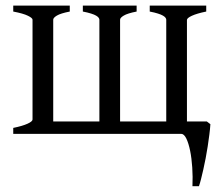

<svg xmlns="http://www.w3.org/2000/svg" viewBox="-20 -474 785 680"><path d="M26.9 0V-21Q60.1 -27.8 77.6 -35.9Q95.2 -43.9 95.2 -50.8V-404.3Q95.2 -410.2 78.9 -418.2Q62.5 -426.3 26.9 -433.1V-454.1H227.1V-433.1Q194.8 -426.8 181.6 -418.9Q168.5 -411.1 168.5 -404.3V-43.9H332V-404.3Q332 -407.2 329.6 -410.9Q327.1 -414.6 320.6 -418.5Q314 -422.4 302.5 -426Q291 -429.7 273.4 -433.1V-454.1H463.9V-433.1Q431.6 -426.8 418.5 -418.9Q405.3 -411.1 405.3 -404.3V-43.9H568.8V-404.3Q568.8 -407.2 566.4 -410.9Q564 -414.6 557.4 -418.5Q550.8 -422.4 539.3 -426Q527.8 -429.7 510.3 -433.1V-454.1H710.4V-433.1Q677.2 -426.3 659.7 -418.2Q642.1 -410.2 642.1 -403.3V-43.9H712.4L725.1 -34.2Q724.1 -17.1 721.4 3.2Q718.8 23.4 715.6 44.7Q712.4 65.9 708.3 86.9Q704.1 107.9 700 126.7Q695.8 145.5 691.9 160.6Q688 175.8 684.6 185.5H661.6Q663.1 152.3 660.9 119.1Q658.7 85.9 653.3 59.6Q647.9 33.2 639.9 16.6Q631.8 0 621.6 0Z"/></svg>

Font: Gentium Unicode
Style: Regular
Weight: 400
Version: Version 1.009